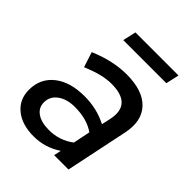

<svg xmlns="http://www.w3.org/2000/svg" viewBox="-198 -800 917 917"><g transform="rotate(45 261.0 -341.5)"><path d="M186 6Q107 6 60 -32.5Q13 -71 13 -136Q13 -212 69.5 -257Q126 -302 223 -302Q307 -302 376 -266L386 -312Q412 -435 272 -435Q241 -435 206 -426.5Q171 -418 123 -398L98 -475Q153 -498 200.5 -508Q248 -518 291 -518Q401 -518 451.5 -464.5Q502 -411 482 -316L416 0H319L327 -37Q263 6 186 6ZM217 -67Q287 -67 343 -109L361 -196Q308 -233 227 -233Q173 -233 139.5 -208.5Q106 -184 106 -144Q106 -108 135.5 -87.5Q165 -67 217 -67ZM164 -622 179 -689H470L455 -622Z"/></g></svg>

Font: Red Hat Display Medium
Style: Italic
Weight: 500
Italic angle: -12°
Designer: Pentagram, MCKL
Foundry: Pentagram, MCKL
Version: Version 1.023; ttfautohint (v1.8.3)